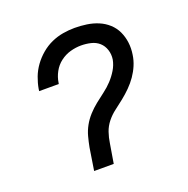

<svg xmlns="http://www.w3.org/2000/svg" viewBox="-101 -623 702 718"><g transform="rotate(-20 250.0 -264.0)"><path d="M155 0 169 -89Q173 -110 178.5 -130.5Q184 -151 194.5 -170Q205 -189 220 -205.5Q235 -222 252.5 -236Q270 -250 288 -263.5Q306 -277 321 -293Q336 -309 347.5 -328Q359 -347 363 -368Q366 -388 360 -406.5Q354 -425 340.5 -437Q327 -449 308 -453.5Q289 -458 269 -458Q248 -458 226.5 -452Q205 -446 186.5 -432Q168 -418 157 -397.5Q146 -377 143 -356L142 -351H64L65 -359Q69 -382 77.5 -404.5Q86 -427 100.5 -447Q115 -467 134.5 -483.5Q154 -500 176.5 -510Q199 -520 222.5 -524Q246 -528 269 -528Q293 -528 317 -524.5Q341 -521 362.5 -512Q384 -503 401 -487.5Q418 -472 427.5 -451.5Q437 -431 440 -407.5Q443 -384 439 -359Q436 -338 427.5 -318Q419 -298 406.5 -280Q394 -262 378 -246Q362 -230 344.5 -216Q327 -202 309 -188.5Q291 -175 277 -157.5Q263 -140 256 -119.5Q249 -99 246 -78L233 0Z"/></g></svg>

Font: Iosevka Algr
Style: Italic
Weight: 400
Italic angle: -9°
Monospace: yes
Designer: Belleve Invis
Foundry: Belleve Invis
Version: Version 26.0.2; ttfautohint (v1.8.3)